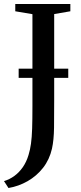

<svg xmlns="http://www.w3.org/2000/svg" viewBox="-50 -763 406 962"><path d="M-30 144.5Q-2 136 22 118.5Q46 101 64.2 74.8Q82.5 48.5 93 13.5Q101 -12.5 105.2 -43Q109.5 -73.5 111 -118.2Q112.5 -163 112.5 -231V-692L26.5 -706.5V-743H302.5V-706.5L221.5 -692.5V-263.5Q221.5 -186.5 220.8 -124Q220 -61.5 210.5 -18.5Q198 36.5 165.8 77.8Q133.5 119 88.2 144.8Q43 170.5 -7.5 179ZM292 -419V-373H43.5V-419Z"/></svg>

Font: Merriweather 72pt
Style: Regular
Weight: 400
Version: Version 2.100